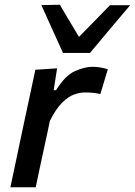

<svg xmlns="http://www.w3.org/2000/svg" viewBox="-20 -792 570 812"><path d="M24 0Q35.5 -54.5 46.2 -105Q57 -155.5 70 -218L80.5 -267.5Q91.5 -318 103.8 -376.2Q116 -434.5 129.5 -497L221.5 -503L207 -410.5H217Q255.5 -472.5 296.5 -491Q337.5 -509.5 372 -509.5Q389 -509.5 406 -506.5Q423 -503.5 436 -499L404.5 -394.5Q385.5 -398.5 370 -399.8Q354.5 -401 337.5 -401Q318 -401 293.8 -392.5Q269.5 -384 243.2 -358.2Q217 -332.5 191 -281L176.5 -212.5Q164 -155 153.2 -104.8Q142.5 -54.5 131 0ZM246.5 -568Q223.5 -618.5 200.5 -669.2Q177.5 -720 155 -770.5L233 -772Q253 -738 273.2 -704Q293.5 -670 314 -636Q347.5 -670 380 -703.2Q412.5 -736.5 445 -770H530.5Q487 -719 445 -669Q403 -619 360.5 -568Z"/></svg>

Font: Commissioner Medium
Style: Italic
Weight: 500
Italic angle: -12°
Designer: Kostas Bartsokas
Foundry: Kostas Bartsokas
Version: Version 1.000; ttfautohint (v1.8.3)